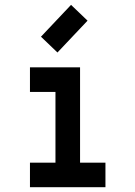

<svg xmlns="http://www.w3.org/2000/svg" viewBox="-20 -781 565 801"><path d="M105 -500H314V-102.5H419.9V0H105V-102.5H211.4V-397.5H105ZM219.7 -562 150.9 -627.9 276.4 -760.7 345.2 -694.8Z"/></svg>

Font: Anka/Coder Condensed
Style: Bold
Weight: 700
Width: 4
Monospace: yes
Version: Version 001.100